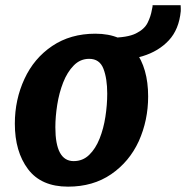

<svg xmlns="http://www.w3.org/2000/svg" viewBox="-20 -690 696 718"><path d="M234.5 8Q134 8 84.8 -57.5Q35.5 -123 35.5 -227.5Q35.5 -317.5 71.5 -395Q107 -472 175.2 -518Q243.5 -564 336.5 -564Q437 -564 485.5 -499.5Q534 -435 534 -329.5Q534 -240 499 -162Q463.5 -85 395.8 -38.5Q328 8 234.5 8ZM255.5 -87.5Q289.5 -87.5 313.5 -110.8Q337.5 -134 352.5 -171.8Q367.5 -209.5 374.2 -253.8Q381 -298 381 -340Q381 -396 366.8 -433Q352.5 -470 313.5 -470Q280 -470 255.8 -445.2Q231.5 -420.5 216.2 -381.5Q201 -342.5 194 -298Q187 -253.5 187 -214Q187 -87.5 255.5 -87.5ZM379.5 -461.5 392 -549Q456 -549 488 -564.8Q520 -580.5 532 -604.8Q544 -629 548 -653.5Q549 -659 550 -663.2Q551 -667.5 550.5 -670.5H655.5Q655.5 -664.5 656 -659.2Q656.5 -654 656 -648.5Q649.5 -580 611.2 -539Q573 -498 512.8 -479.8Q452.5 -461.5 379.5 -461.5Z"/></svg>

Font: Merriweather Sans Italic
Style: Bold
Weight: 700
Italic angle: -7.5°
Designer: Eben Sorkin
Foundry: Eben Sorkin
Version: Version 1.008; ttfautohint (v1.7.19-72a1) -l 8 -r 50 -G 200 